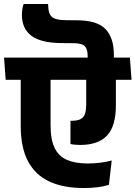

<svg xmlns="http://www.w3.org/2000/svg" viewBox="-44 -928 675 957"><path d="M196.3 -898.8Q195.9 -899.4 195.9 -903.5Q195.9 -907.5 195.9 -908.1H73.7Q69.3 -895.2 67.2 -881.6Q65.1 -868 65.1 -854Q65.1 -786.3 111.5 -750.4Q158 -714.5 259.9 -713.3L324.4 -712.7Q365.5 -712.3 379.2 -697.1Q392.9 -681.9 392.9 -649.5V-618H523.5V-656.1Q523.5 -738.6 482.6 -782.3Q441.6 -826.1 341.8 -826.9L284.1 -827.4Q232.9 -827.8 214.8 -843.7Q196.8 -859.6 196.3 -898.8ZM-15.7 -530.3H611.6L603.5 -640.8H-23.8ZM208.1 -301.8V-566.6H59.3V-300.1Q59.3 -192.9 95.5 -124.5Q131.6 -56.1 201.7 -23.4Q271.8 9.2 373.6 9.2Q411.1 9.2 442.4 5.3Q473.7 1.4 498.9 -6.9L512.8 -128Q486.1 -120.9 455.2 -117Q424.3 -113.1 394.1 -113.1Q331.9 -113.1 290.6 -130.7Q249.2 -148.3 228.7 -189.8Q208.1 -231.2 208.1 -301.8ZM533.7 -405.1V-562.2L385.7 -562.1V-406.9Q385.7 -361 369.6 -343.5Q353.4 -326 315.7 -326Q313.5 -326 311.3 -326Q309.1 -326 307.2 -326V-210.2Q317.3 -207.9 330.5 -206.7Q343.7 -205.5 355.3 -205.5Q445.1 -205.5 489.4 -252.1Q533.7 -298.7 533.7 -405.1Z"/></svg>

Font: Anek Devanagari Medium
Style: Regular
Weight: 500
Designer: Kailash Malviya (Devanagari) & Yesha Goshar (Latin)
Foundry: Ek Type
Version: Version 1.003